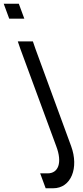

<svg xmlns="http://www.w3.org/2000/svg" viewBox="-169 -804 444 1030"><path d="M-79.6 -704H-119.6L-149.1 -784H-109.1H-108.1H-68.1L-38.6 -704H-78.6ZM-60.2 -543 -73.6 -582H7.4L21.1 -542L212.6 -20C255.4 96 213 206 116 206H76L46.5 126H86.5C143.5 126 166.8 70 132.6 -20Z"/></svg>

Font: Nordica Plus
Style: NordicaClassicLightOpObl
Weight: 300
Version: Version 1.01